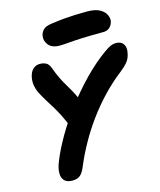

<svg xmlns="http://www.w3.org/2000/svg" viewBox="-137 -1037 960 1150"><g transform="rotate(-15 343.5 -462.0)"><path d="M169.4 15.6Q135.6 15.6 119 -1.2Q102.4 -18 102.8 -48.5Q103.2 -79 120.2 -120.2Q145.4 -183.6 189.2 -259.3Q233 -335 291.5 -412.3Q350 -489.6 418 -560Q486 -630.4 558.8 -682.4Q583.6 -700.2 599.6 -706.6Q615.6 -713 630.6 -713Q652 -713 665.5 -703.9Q679 -694.8 684.1 -677.5Q689.2 -660.2 684 -636.6Q681.2 -619.8 674.3 -604.9Q667.4 -590 653.6 -575.1Q639.8 -560.2 616.2 -541.2Q553.6 -492.8 498.3 -434.7Q443 -376.6 396.7 -313Q350.4 -249.4 313.3 -182.9Q276.2 -116.4 249.2 -51.2Q233.6 -12.6 215.4 1.5Q197.2 15.6 169.4 15.6ZM292.4 -255.4Q274.6 -255.4 262.6 -263.4Q250.6 -271.4 244.8 -286.8Q222 -344.8 203.6 -380.4Q185.2 -416 169.6 -441.1Q154 -466.2 138.7 -490.7Q123.4 -515.2 105.4 -549.6Q95.4 -571.4 91.3 -595.3Q87.2 -619.2 92.4 -646.4Q99.2 -678.6 117.1 -694.5Q135 -710.4 158.4 -710.4Q179.6 -710.4 196.8 -702Q214 -693.6 224.2 -664.6Q238.2 -625.8 251.4 -599.3Q264.6 -572.8 277.7 -550.9Q290.8 -529 304 -505.7Q317.2 -482.4 330.8 -451.9Q344.4 -421.4 358.6 -375.6Q363.8 -359 360.7 -338.4Q357.6 -317.8 348.3 -298.9Q339 -280 324.5 -267.7Q310 -255.4 292.4 -255.4ZM304.4 -785.2Q255.2 -785.2 234.2 -812.4Q213.2 -839.6 219.4 -870.2Q222.8 -887.8 237.3 -904.1Q251.8 -920.4 294 -925.6Q335.6 -931.6 370.4 -934.6Q405.2 -937.6 439.4 -939Q473.6 -940.4 513 -940.4Q564.8 -940.4 592.6 -924.4Q620.4 -908.4 630.1 -886.5Q639.8 -864.6 636.4 -846.4Q631 -823.2 615.5 -809.6Q600 -796 576.8 -796Q491.8 -796 438.5 -793.5Q385.2 -791 354.2 -788.1Q323.2 -785.2 304.4 -785.2Z"/></g></svg>

Font: Shantell Sans Light
Style: Italic
Weight: 300
Italic angle: -11°
Designer: Stephen Nixon, Anya Danilova, Shantell Martin
Foundry: Arrow Type
Version: Version 1.008;[ac192a2d6]